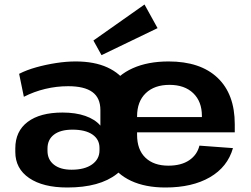

<svg xmlns="http://www.w3.org/2000/svg" viewBox="-20 -823 1114 853"><path d="M279 10Q171 10 109.5 -32Q48 -74 48 -148V-164Q48 -240 103 -281.5Q158 -323 258 -323Q316 -323 359 -308Q402 -293 426 -265V-334Q426 -388 390.5 -414Q355 -440 283 -440Q231 -440 181 -428Q131 -416 86 -393L65 -495Q98 -512 141 -524Q184 -536 229.5 -543Q275 -550 316 -550Q399 -550 457 -523.5Q515 -497 546 -447.5Q577 -398 577 -327L576 -224Q576 -111 499.5 -50.5Q423 10 279 10ZM298 -69Q356 -69 389 -92.5Q422 -116 422 -155V-166Q422 -204 390.5 -225.5Q359 -247 302 -247Q249 -247 220 -225Q191 -203 191 -163V-153Q191 -114 219.5 -91.5Q248 -69 298 -69ZM715 10Q626 10 562.5 -19.5Q499 -49 465.5 -106Q432 -163 432 -242V-298Q432 -377 467.5 -433.5Q503 -490 570 -520Q637 -550 729 -550Q870 -550 946.5 -477.5Q1023 -405 1023 -271V-235H560V-303H899L877 -278V-308Q877 -372 838.5 -409Q800 -446 733 -446Q666 -446 627.5 -409Q589 -372 589 -306V-224Q589 -158 626 -122.5Q663 -87 728 -87Q785 -87 820.5 -111Q856 -135 866 -176L1015 -165Q991 -81 912.5 -35.5Q834 10 715 10ZM680 -698 431 -578 395 -643 622 -803Z"/></svg>

Font: Pathway Extreme 72pt
Style: Bold
Weight: 700
Designer: Eduardo Rodriguez Tunni
Foundry: Eduardo Rodriguez Tunni
Version: Version 1.001;gftools[0.9.26]